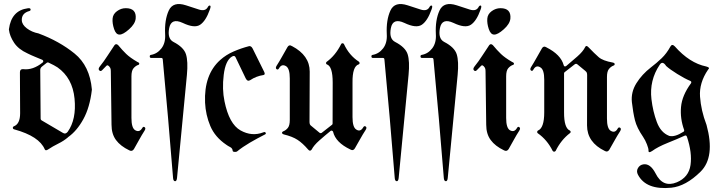

<svg xmlns="http://www.w3.org/2000/svg" viewBox="-20 -735 3600 955"><path d="M126 -680.2Q87.4 -669.4 88.4 -634.8Q88.9 -612.8 113.5 -594Q138.2 -575.2 171.4 -568.8Q171.9 -568.8 172.4 -568.4Q274.9 -530.3 350.8 -468.8Q426.8 -407.2 437 -290V-288.6Q426.8 -200.7 394.5 -142.1Q362.3 -83.5 318.4 -52.7L317.9 -51.8Q297.4 -34.2 269.5 -20.5Q241.7 -6.8 220.2 7.8Q206.5 17.1 202.6 7.8Q175.3 -57.1 51.8 -91.3Q44.4 -92.8 43.9 -98.6Q43.5 -104.5 49.3 -106.9Q80.1 -118.7 80.1 -171.9L79.1 -375Q79.1 -392.1 94.7 -391.1Q143.6 -384.8 192.4 -424.3Q195.3 -426.3 195.3 -431.6Q194.3 -435.5 190.4 -437.5Q171.9 -445.3 153.3 -452.9Q134.8 -460.4 117.2 -469.2Q71.8 -489.7 50 -522.5Q28.3 -555.2 24.4 -587.4V-589.8Q36.6 -683.1 118.2 -693.8Q130.9 -695.8 132.1 -689Q133.3 -682.1 126 -680.2ZM221.2 -423.8Q216.8 -425.8 212.9 -422.9L189.9 -404.8Q180.2 -397.5 180.2 -387.2L182.1 -146Q182.1 -138.7 188 -135.7L293.5 -73.7Q306.2 -65.9 316.9 -79.6Q360.8 -141.6 350.8 -244.4Q340.8 -347.2 266.1 -399.9Q252.4 -409.2 221.2 -423.8Z M534.7 -114.7 531.2 -382.3Q531.2 -391.6 528.3 -397.5Q516.6 -416.5 508.3 -406.7L488.8 -386.7Q481 -377.9 473.9 -384.8Q466.8 -391.6 476.1 -403.8Q497.6 -430.7 514.6 -457.5Q531.7 -484.4 549.8 -510.7Q557.6 -520 567.9 -510.3Q588.4 -485.4 607.9 -466.6Q627.4 -447.8 663.6 -426.8Q673.8 -422.9 672.6 -417.5Q671.4 -412.1 666 -411.6Q653.3 -406.7 643.6 -394.8Q633.8 -382.8 633.8 -355V-148.4Q633.8 -98.6 652.3 -87.4Q673.8 -74.7 687.5 -98.1Q692.4 -107.4 699.5 -102.3Q706.5 -97.2 699.2 -85.4Q684.6 -62.5 671.9 -39.3Q659.2 -16.1 646 6.8Q636.7 20.5 623 12.7Q579.1 -8.3 556.9 -38.6Q534.7 -68.8 534.7 -114.7ZM605.5 -694.3Q659.7 -694.3 654.8 -642.1Q651.9 -615.7 621.8 -589.1Q591.8 -562.5 574.2 -563Q556.6 -563 547.4 -590.8Q538.1 -618.7 540 -642.1Q541.5 -664.6 561.8 -679.4Q582 -694.3 605.5 -694.3Z M781.7 -446.8H732.4Q725.1 -446.8 724.9 -453.9Q724.6 -460.9 730.5 -461.9Q762.2 -467.3 783.2 -494.6Q804.2 -522 801.3 -565.9Q797.9 -635.3 819.3 -682.4Q840.8 -729.5 905.3 -708.5Q940.9 -696.3 970.5 -687.3Q1000 -678.2 1012.2 -697.3Q1018.1 -709 1024.4 -707.3Q1030.8 -705.6 1023.4 -686.5Q1003.9 -631.3 975.8 -612.1Q947.8 -592.8 888.7 -621.1Q831.5 -647.5 821.5 -595Q811.5 -542.5 842.8 -526.4Q894 -500 905 -465.1Q916 -430.2 909.7 -362.8L860.4 150.9Q858.4 167.5 850.1 166.3Q841.8 165 840.8 149.9Q828.6 0.5 815.9 -148.4Q803.2 -293.5 789.6 -439Q789.1 -442.9 787.6 -444.8Q786.1 -446.8 781.7 -446.8Z M1137.2 14.2Q1136.2 2.4 1124.8 -3.4Q1113.3 -9.3 1105.5 -15.1Q1049.3 -53.2 1026.1 -108.2Q1002.9 -163.1 1000 -224.6Q994.1 -363.8 1075.2 -436.5Q1104 -462.4 1141.6 -478.8Q1179.2 -495.1 1218.8 -505.4Q1229.5 -507.3 1236.8 -493.2L1293.9 -377.9Q1300.8 -363.8 1290.5 -361.8Q1254.4 -356.4 1224.6 -336.4Q1210.9 -327.6 1202.1 -345.2L1151.4 -450.7Q1146.5 -460.9 1133.8 -453.6Q1101.6 -434.6 1092.8 -362.8Q1084 -291 1096.7 -231Q1119.6 -118.2 1176.3 -86.4Q1232.9 -54.7 1289.6 -76.7Q1296.9 -80.1 1300.8 -75.7Q1304.7 -69.3 1298.3 -66.4Q1258.8 -46.4 1222.9 -25.4Q1187 -4.4 1158.7 18.6Q1154.3 21.5 1145.8 20.5Q1137.2 19.5 1137.2 14.2Z M1634.3 -120.6 1634.8 -324.2Q1634.8 -406.2 1605 -415Q1601.6 -417.5 1601.6 -421.1Q1601.6 -424.8 1605 -427.7Q1648.4 -459 1676.8 -515.6Q1678.7 -520 1683.6 -520Q1688.5 -520 1690.9 -515.6Q1716.8 -459.5 1765.1 -428.2Q1768.6 -425.3 1768.6 -421.1Q1768.6 -417 1764.6 -415Q1732.4 -405.8 1733.4 -324.2V-152.3Q1733.4 -102.1 1752 -90.8Q1772.5 -77.1 1786.6 -101.6Q1792 -110.8 1799.1 -105.7Q1806.2 -100.6 1798.8 -88.9Q1784.2 -66.4 1771.2 -43Q1758.3 -19.5 1745.1 2.9Q1736.8 17.1 1722.2 8.3Q1649.4 -26.4 1636.7 -79.6Q1635.7 -83.5 1630.9 -85Q1626 -86.4 1624 -83.5Q1596.2 -61 1568.4 -36.4Q1540.5 -11.7 1530.3 8.8Q1522 20.5 1512.2 8.3Q1485.4 -22.9 1459.7 -39.6Q1434.1 -56.2 1391.6 -66.4Q1382.3 -69.8 1382.8 -74.7Q1383.3 -79.6 1389.2 -82Q1401.4 -86.4 1411.4 -98.4Q1421.4 -110.4 1421.4 -138.2V-344.7Q1421.4 -394.5 1402.8 -405.8Q1380.9 -418.9 1367.7 -395Q1362.3 -385.7 1355.5 -391.1Q1348.6 -396.5 1356 -408.2Q1370.1 -430.2 1383.1 -453.6Q1396 -477.1 1409.7 -500.5Q1418 -515.1 1431.6 -505.9H1432.1Q1520.5 -459.5 1520.5 -378.9L1519.5 -128.9Q1519.5 -114.7 1526.9 -109.9L1568.8 -75.2Q1573.7 -70.8 1580.1 -74.2Q1619.6 -105.5 1631.3 -114.3Q1634.3 -116.2 1634.3 -120.6Z M1884.3 -446.8H1835Q1827.6 -446.8 1827.4 -453.9Q1827.1 -460.9 1833 -461.9Q1864.7 -467.3 1885.7 -494.6Q1906.7 -522 1903.8 -565.9Q1900.4 -635.3 1921.9 -682.4Q1943.4 -729.5 2007.8 -708.5Q2043.5 -696.3 2073 -687.3Q2102.5 -678.2 2114.7 -697.3Q2120.6 -709 2127 -707.3Q2133.3 -705.6 2126 -686.5Q2106.4 -631.3 2078.4 -612.1Q2050.3 -592.8 1991.2 -621.1Q1934.1 -647.5 1924.1 -595Q1914.1 -542.5 1945.3 -526.4Q1996.6 -500 2007.6 -465.1Q2018.6 -430.2 2012.2 -362.8L1962.9 150.9Q1960.9 167.5 1952.6 166.3Q1944.3 165 1943.4 149.9Q1931.2 0.5 1918.5 -148.4Q1905.8 -293.5 1892.1 -439Q1891.6 -442.9 1890.1 -444.8Q1888.7 -446.8 1884.3 -446.8Z M2128.4 -446.8H2079.1Q2071.8 -446.8 2071.5 -453.9Q2071.3 -460.9 2077.1 -461.9Q2108.9 -467.3 2129.9 -494.6Q2150.9 -522 2147.9 -565.9Q2144.5 -635.3 2166 -682.4Q2187.5 -729.5 2252 -708.5Q2287.6 -696.3 2317.1 -687.3Q2346.7 -678.2 2358.9 -697.3Q2364.7 -709 2371.1 -707.3Q2377.4 -705.6 2370.1 -686.5Q2350.6 -631.3 2322.5 -612.1Q2294.4 -592.8 2235.4 -621.1Q2178.2 -647.5 2168.2 -595Q2158.2 -542.5 2189.5 -526.4Q2240.7 -500 2251.7 -465.1Q2262.7 -430.2 2256.3 -362.8L2207 150.9Q2205.1 167.5 2196.8 166.3Q2188.5 165 2187.5 149.9Q2175.3 0.5 2162.6 -148.4Q2149.9 -293.5 2136.2 -439Q2135.7 -442.9 2134.3 -444.8Q2132.8 -446.8 2128.4 -446.8Z M2398.4 -114.7 2395 -382.3Q2395 -391.6 2392.1 -397.5Q2380.4 -416.5 2372.1 -406.7L2352.5 -386.7Q2344.7 -377.9 2337.6 -384.8Q2330.6 -391.6 2339.8 -403.8Q2361.3 -430.7 2378.4 -457.5Q2395.5 -484.4 2413.6 -510.7Q2421.4 -520 2431.6 -510.3Q2452.1 -485.4 2471.7 -466.6Q2491.2 -447.8 2527.3 -426.8Q2537.6 -422.9 2536.4 -417.5Q2535.2 -412.1 2529.8 -411.6Q2517.1 -406.7 2507.3 -394.8Q2497.6 -382.8 2497.6 -355V-148.4Q2497.6 -98.6 2516.1 -87.4Q2537.6 -74.7 2551.3 -98.1Q2556.2 -107.4 2563.2 -102.3Q2570.3 -97.2 2563 -85.4Q2548.3 -62.5 2535.6 -39.3Q2522.9 -16.1 2509.8 6.8Q2500.5 20.5 2486.8 12.7Q2442.9 -8.3 2420.7 -38.6Q2398.4 -68.8 2398.4 -114.7ZM2469.2 -694.3Q2523.4 -694.3 2518.6 -642.1Q2515.6 -615.7 2485.6 -589.1Q2455.6 -562.5 2438 -563Q2420.4 -563 2411.1 -590.8Q2401.9 -618.7 2403.8 -642.1Q2405.3 -664.6 2425.5 -679.4Q2445.8 -694.3 2469.2 -694.3Z M2785.6 -176.3Q2785.2 -97.7 2814.9 -85.4Q2818.4 -83 2818.4 -78.9Q2818.4 -74.7 2814.9 -72.8Q2771 -39.6 2743.7 15.6Q2740.7 19.5 2736.3 19.5Q2731.9 19.5 2729 15.6Q2701.7 -39.6 2654.8 -72.3Q2651.9 -74.2 2651.9 -78.6Q2651.9 -83 2655.3 -85.4Q2687 -97.7 2687 -176.3V-338.4Q2687 -388.2 2668.5 -399.4Q2647 -413.6 2633.3 -389.2Q2627.9 -378.9 2621.1 -384.3Q2614.3 -389.6 2621.6 -401.4Q2635.7 -423.8 2648.7 -447.3Q2661.6 -470.7 2675.3 -494.1Q2683.1 -508.3 2697.3 -500L2697.8 -499.5Q2769.5 -463.4 2783.7 -411.1Q2784.7 -405.8 2788.6 -404.8Q2792.5 -403.8 2796.4 -406.7Q2823.2 -429.2 2851.6 -454.1Q2879.9 -479 2890.1 -500Q2895.5 -512.7 2907.7 -499.5Q2937 -468.8 2957.8 -450.7Q2978.5 -432.6 3028.3 -423.8Q3037.1 -421.9 3037.4 -416.3Q3037.6 -410.6 3031.2 -408.7Q3018.6 -403.8 3008.8 -391.8Q2999 -379.9 2999 -352.1V-145.5Q2999 -95.7 3017.6 -84.5Q3039.1 -71.3 3052.2 -95.2Q3057.6 -104.5 3064.7 -99.4Q3071.8 -94.2 3064.5 -82.5Q3049.8 -59.6 3036.9 -36.4Q3023.9 -13.2 3010.7 9.8Q3002 23.4 2988.8 16.1Q2899.9 -26.9 2899.9 -111.3L2900.4 -361.3Q2900.4 -376 2893.1 -380.4H2892.6V-381.3L2851.1 -415.5Q2845.7 -419.4 2839.8 -416L2789.1 -376.5Q2785.6 -374 2785.6 -370.6Z M3385.3 -60.1Q3350.1 -43.9 3300.8 -24.2Q3251.5 -4.4 3223.6 16.1Q3213.4 22.9 3209 21.5Q3204.6 20 3205.6 13.2Q3206.1 4.4 3198 -16.6Q3189.9 -37.6 3178.7 -54.2Q3147.5 -99.6 3138.2 -137.2Q3128.9 -174.8 3123 -226.6Q3117.7 -276.4 3145.3 -320.8Q3172.9 -365.2 3217.8 -399.9Q3246.1 -421.4 3271 -445.3Q3295.9 -469.2 3314.5 -503.4Q3322.8 -518.6 3336.4 -504.4Q3409.7 -421.4 3492.7 -404.3Q3514.2 -398.9 3502 -388.7Q3457 -322.8 3461.9 -254.2Q3466.8 -185.5 3493.7 -115.2V-114.7L3494.1 -114.3Q3538.1 46.4 3464.6 118.9Q3391.1 191.4 3318.8 198.7Q3193.8 210.9 3153.3 134.3Q3144 116.7 3153.1 101.1Q3162.1 85.4 3179.7 82.5Q3214.4 76.7 3240.7 127.4Q3276.9 200.2 3346.2 171.9Q3405.8 147 3414.6 85.9Q3423.3 24.9 3397 -54.2Q3397 -55.2 3396.5 -55.7L3396 -56.2Q3393.1 -63.5 3385.3 -60.1ZM3413.6 -332.5Q3386.2 -343.8 3348.6 -367.2Q3311 -390.6 3293.5 -406.7L3292.5 -407.2Q3292.5 -407.7 3292.5 -408.2Q3274.9 -434.1 3261.2 -412.6Q3209.5 -335.4 3220.2 -242.2Q3227.5 -180.2 3247.1 -127.9Q3266.6 -75.7 3307.6 -59.6L3308.1 -59.1H3308.6Q3335.9 -51.8 3379.4 -79.6Q3384.3 -82 3382.8 -88.9Q3362.3 -145 3367.4 -202.9Q3372.6 -260.7 3417 -320.8Q3421.4 -328.6 3413.6 -332.5Z"/></svg>

Font: Bertholdr Mainzer Fraktur
Style: Regular
Weight: 400
Designer: Peter Wiegel, original typeface by Carl Albert Fahrenwaldt 1901
Foundry: Peter Wiegel
Version: Version 1.000 2010 initial release